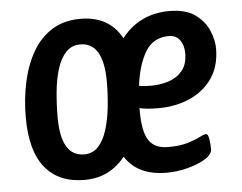

<svg xmlns="http://www.w3.org/2000/svg" viewBox="-44 -582 807 641"><g transform="rotate(-5 360.0 -261.5)"><path d="M214 7Q129 7 83 -49Q37 -105 37 -218Q37 -279 49 -335Q61 -391 86 -435Q111 -479 151 -504.5Q191 -530 247 -530Q343 -530 385 -453Q413 -490 453.5 -510Q494 -530 545 -530Q601 -530 632.5 -506.5Q664 -483 677 -451Q690 -419 690 -393Q690 -333 662 -292.5Q634 -252 586.5 -231Q539 -210 481 -210Q461 -210 445.5 -211.5Q430 -213 418 -216Q418 -210 418 -204Q418 -137 437.5 -107.5Q457 -78 502 -78Q542 -78 568 -86Q594 -94 609 -102Q624 -110 631 -110Q639 -110 641.5 -91.5Q644 -73 644 -59Q644 -41 619.5 -26Q595 -11 559.5 -2Q524 7 490 7Q393 7 351 -59Q327 -28 293 -10.5Q259 7 214 7ZM464 -287Q494 -287 522 -296Q550 -305 568 -326.5Q586 -348 586 -385Q586 -412 573 -429.5Q560 -447 537 -447Q483 -447 457 -402.5Q431 -358 423 -290Q433 -288 443 -287.5Q453 -287 464 -287ZM221 -78Q250 -78 268.5 -98.5Q287 -119 297.5 -153Q308 -187 312.5 -228.5Q317 -270 317 -313Q317 -445 239 -445Q210 -445 191 -424.5Q172 -404 161.5 -370Q151 -336 147 -294Q143 -252 143 -209Q143 -78 221 -78Z"/></g></svg>

Font: Asap Condensed Condensed Medium
Style: Italic
Weight: 500
Width: 3
Italic angle: -6°
Designer: Pablo Cosgaya
Foundry: Omnibus-Type
Version: Version 3.001; ttfautohint (v1.8.4.7-5d5b)